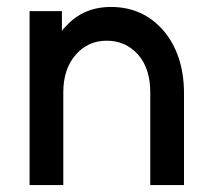

<svg xmlns="http://www.w3.org/2000/svg" viewBox="-20 -532 601 552"><path d="M509 0V-264Q509 -319 494 -364.5Q479 -410 450 -444Q391 -512 299 -512Q220 -512 170 -457Q167 -454 163.5 -450.5Q160 -447 158 -442V-500H65V0H162V-267Q162 -334 198 -375Q233 -415 287 -415Q341 -415 377 -375Q412 -335 412 -267V0Z"/></svg>

Font: Unageo
Style: Medium
Weight: 500
Designer: Richard Sepsi
Foundry: Richard Sepsi
Version: Version 2.000